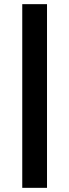

<svg xmlns="http://www.w3.org/2000/svg" viewBox="-20 -800 333 923"><path d="M206 -780V103H87V-780Z"/></svg>

Font: MedMera Sans Semibold
Style: Regular
Weight: 600
Designer: Kasper Nordkvist
Foundry: UNCUT.wtf
Version: Version 1.300